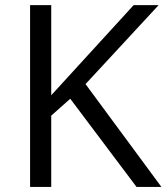

<svg xmlns="http://www.w3.org/2000/svg" viewBox="-20 -734 654 754"><path d="M613.8 0H516.1L255.9 -346.2L181.2 -279.8V0H98.1V-713.9H181.2V-359.9L504.9 -713.9H603L315.9 -403.8Z"/></svg>

Font: Samim FD
Style: FD
Weight: 400
Foundry: DejaVu fonts team - Redesigned by Saber Rastikerdar
Version: Version 4.0.5